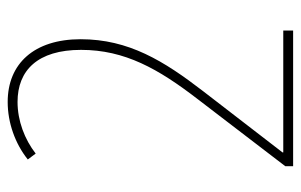

<svg xmlns="http://www.w3.org/2000/svg" viewBox="-158 -606 764 487"><g transform="rotate(-90 223.5 -362.0)"><path d="M390 0V-25H81V-27L236 -228C313 -328 368 -417 368 -539C368 -657 306 -724 209 -724C156 -724 103 -705 63 -673L78 -653C114 -681 161 -699 209 -699C289 -699 341 -648 341 -538C341 -427 293 -342 216 -242L46 -20V0Z"/></g></svg>

Font: Noto Sans Ethiopic Condensed Thin
Style: Regular
Weight: 100
Width: 3
Designer: Monotype Design Team
Foundry: Monotype Imaging Inc.
Version: Version 2.102